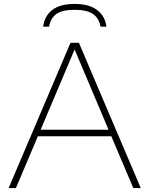

<svg xmlns="http://www.w3.org/2000/svg" viewBox="-20 -958 761 978"><path d="M659 0 547 -264H173L61 0H24L339 -740H382L697 0ZM187 -297H533L360 -706ZM360 -938Q435.5 -938 476 -905.8Q516.5 -873.5 522 -822H492Q485.5 -863.5 455 -885.8Q424.5 -908 360 -908Q295.5 -908 266 -885.8Q236.5 -863.5 230 -822H200Q205.5 -874.5 245 -906.2Q284.5 -938 360 -938Z"/></svg>

Font: Encode Sans Expanded Thin
Style: Regular
Weight: 250
Width: 7
Designer: Multiple Designers
Foundry: Impallari Type
Version: Version 2.000